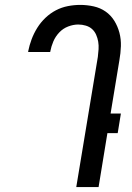

<svg xmlns="http://www.w3.org/2000/svg" viewBox="-20 -763 540 783"><path d="M291 0 379 -531Q381 -547 382 -562.5Q383 -578 380.5 -593Q378 -608 372 -621.5Q366 -635 355.5 -644.5Q345 -654 330 -658.5Q315 -663 299 -663Q279 -663 258 -655Q237 -647 221.5 -630.5Q206 -614 197.5 -594Q189 -574 185 -553V-551H95V-554Q100 -579 109 -603Q118 -627 132 -649.5Q146 -672 165.5 -690.5Q185 -709 208 -721Q231 -733 256.5 -738Q282 -743 307 -743Q335 -743 362 -737Q389 -731 410.5 -716Q432 -701 446 -678.5Q460 -656 467 -629.5Q474 -603 473 -574.5Q472 -546 467 -518L431 -300H473L460 -220H418L382 0Z"/></svg>

Font: Iosevka Term Curly Medium
Style: Italic
Weight: 500
Italic angle: -9°
Designer: Belleve Invis
Foundry: Belleve Invis
Version: Version 32.3.0